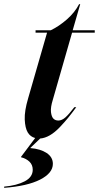

<svg xmlns="http://www.w3.org/2000/svg" viewBox="-102 -653 475 922"><path d="M33.2 -181.2 124 -496.1H68.8V-507.8H142.1Q181.6 -526.9 219.2 -559.8Q256.8 -592.8 277.8 -632.8H283.2L247.1 -507.8H353V-496.1H244.1L151.9 -174.8Q140.1 -137.2 142.8 -114.7Q145.5 -92.3 154.5 -83.3Q163.6 -74.2 178.2 -74.2Q194.8 -74.2 211.7 -88.9Q228.5 -103.5 254.9 -138.2H264.2Q241.2 -106.9 224.9 -86.9Q208.5 -66.9 184.6 -41.7Q160.6 -16.6 137.2 -3.2Q113.8 10.3 90.8 12.2L43.9 57.1V58.1Q92.3 62 122.1 81.8Q151.9 101.6 151.9 133.8Q151.9 178.2 90.6 209.5Q29.3 240.7 -82 249V243.2Q-21 237.8 17.1 217.5Q55.2 197.3 55.2 162.1Q55.2 138.7 39.6 123.5Q23.9 108.4 -1 102.1V100.1L66.9 9.8Q43.9 3.9 31.2 -17.1Q18.6 -38.1 16.8 -79.1Q15.1 -120.1 33.2 -181.2Z"/></svg>

Font: Nyght Serif Medium Italic
Style: Regular
Weight: 500
Italic angle: -16°
Designer: Maksym Kobuzan
Version: Version 0.410;Glyphs 3.1.2 (3151)